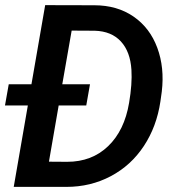

<svg xmlns="http://www.w3.org/2000/svg" viewBox="-20 -731 694 751"><path d="M33.7 0 88.9 -318.4H-0.5L14.2 -401.4H103L156.7 -710.9L349.1 -710.4Q438 -710.4 502.2 -666.3Q566.4 -622.1 595.2 -544.2Q624 -466.3 612.8 -372.6L607.4 -334Q592.8 -235.8 542.7 -159.9Q492.7 -84 413.6 -42Q334.5 0 239.7 0ZM317.4 -318.4H209.5L171.4 -98.6L242.7 -98.1Q339.4 -98.1 403.1 -159.4Q466.8 -220.7 484.9 -328.6Q497.6 -402.8 494.1 -458Q489.7 -528.8 452.9 -568.8Q416 -608.9 350.6 -610.8L260.3 -611.3L223.6 -401.4H332Z"/></svg>

Font: RobotoDraft Medium
Style: Italic
Weight: 500
Italic angle: -12°
Version: Version 2.001152; 2014